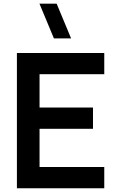

<svg xmlns="http://www.w3.org/2000/svg" viewBox="-20 -1002 625 1022"><path d="M358.5 -797.5H267L190 -982.5H281.5ZM70 0V-720H535V-607H190.5V-429.5H475V-316.5H190.5V-113H535V0Z"/></svg>

Font: Vortex Mix
Style: Bold
Weight: 700
Designer: Mikhail Sharanda
Foundry: Mikhail Sharanda
Version: Version 4.504;Glyphs 3.1.2 (3151)